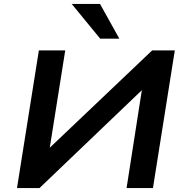

<svg xmlns="http://www.w3.org/2000/svg" viewBox="-20 -963 950 983"><path d="M67 0 179 -705H314L235 -208L234 -206L759 -705H875L763 0H628L706 -500L707 -502L182 0ZM493 -765 347 -943H492L591 -765Z"/></svg>

Font: Nunito Sans 7pt SemiExpanded
Style: Bold Italic
Weight: 700
Width: 6
Italic angle: -9°
Designer: Vernon Adams
Foundry: Vernon Adams
Version: Version 3.101;gftools[0.9.27]